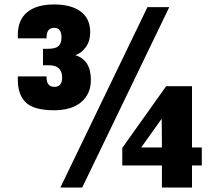

<svg xmlns="http://www.w3.org/2000/svg" viewBox="-20 -842 976 862"><path d="M223 -347Q132 -347 96 -382Q60 -417 60 -483V-499H189V-495Q189 -452 224 -452Q259 -452 259 -494Q259 -549 199 -549H173V-623H196Q229 -623 242.5 -635Q256 -647 256 -674Q256 -717 224 -717Q189 -717 189 -674V-670H60V-686Q60 -752 102 -787Q144 -822 223 -822Q299 -822 342 -790.5Q385 -759 385 -697Q385 -658 366 -631.5Q347 -605 319 -594Q388 -572 388 -484Q388 -420 344.5 -383.5Q301 -347 223 -347ZM251 0 642 -810H740L349 0ZM707 0V-99H529V-178L726 -455H842V-180H886V-99H842V0ZM614 -180H707L706 -309Z"/></svg>

Font: Oswald Heavy
Style: Regular
Weight: 400
Designer: Vernon Adams
Foundry: Vernon Adams
Version: Version 4.101